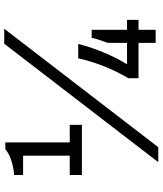

<svg xmlns="http://www.w3.org/2000/svg" viewBox="48 -786 750 885"><g transform="rotate(-90 422.5 -343.0)"><path d="M118 12 664 -698H733L187 12ZM59 -340V-396H148V-611H59V-652Q80 -654 101 -658.5Q122 -663 142 -671.5Q162 -680 178 -693H209V-396H290V-340ZM668 0V-79H505V-126Q536 -178 559 -235.5Q582 -293 597 -357H663Q655 -324 643 -290Q631 -256 617.5 -225Q604 -194 591 -170Q578 -146 569 -132H668V-221Q672 -233 676.5 -245.5Q681 -258 685 -270.5Q689 -283 691 -295H728V-132H774V-79H728V0Z"/></g></svg>

Font: Archivo SemiBold
Style: Regular
Weight: 400
Version: Version 2.001